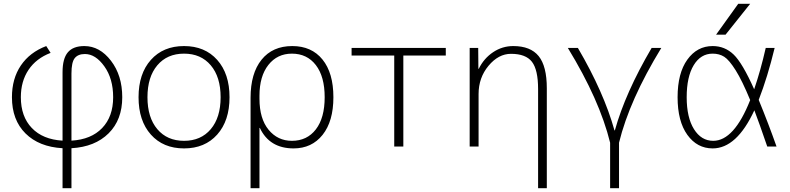

<svg xmlns="http://www.w3.org/2000/svg" viewBox="-20 -773 4170 1013"><path d="M247 -494Q171 -465 130.5 -404.5Q90 -344 90 -260Q90 -158 148 -97.5Q206 -37 310 -31V-392Q310 -464 338 -497Q366 -530 425 -530Q506 -530 565.5 -452.5Q625 -375 625 -260Q625 -141 553 -69.5Q481 2 357 9V220H310V9Q186 2 114.5 -69Q43 -140 43 -260Q43 -358 90 -427.5Q137 -497 224 -530ZM357 -31Q461 -37 519 -97.5Q577 -158 577 -260Q577 -358 530.5 -423Q484 -488 428 -488Q392 -488 374.5 -466.5Q357 -445 357 -385Z M1092 -428.5Q1040 -490 951 -490Q862 -490 810 -428.5Q758 -367 758 -260Q758 -153 810 -91.5Q862 -30 951 -30Q1040 -30 1092 -91.5Q1144 -153 1144 -260Q1144 -367 1092 -428.5ZM1126 -63Q1061 10 951 10Q841 10 776 -63Q711 -136 711 -260Q711 -384 776 -457Q841 -530 951 -530Q1061 -530 1126 -457Q1191 -384 1191 -260Q1191 -136 1126 -63Z M1520 -490Q1443 -490 1396 -430.5Q1349 -371 1349 -268V-252Q1349 -147 1397 -88.5Q1445 -30 1520 -30Q1600 -30 1646.5 -90.5Q1693 -151 1693 -260Q1693 -369 1646.5 -429.5Q1600 -490 1520 -490ZM1739 -260Q1739 -133 1682 -61.5Q1625 10 1529 10Q1402 10 1351 -98H1349V220H1302V-257Q1302 -386 1360 -458Q1418 -530 1522 -530Q1624 -530 1681.5 -459Q1739 -388 1739 -260Z M2108 -480V0H2060V-480H1835V-520H2332V-480Z M2676 -489Q2610 -489 2557.5 -426Q2505 -363 2505 -277V0H2458V-520H2503L2504 -410H2506Q2533 -465 2581.5 -497.5Q2630 -530 2688 -530Q2779 -530 2822 -477Q2865 -424 2865 -307V220H2819V-303Q2819 -405 2786.5 -447Q2754 -489 2676 -489Z M3224 -85Q3279 -283 3418 -520H3469Q3301 -245 3246 -20V220H3199V-20Q3144 -245 2976 -520H3029Q3166 -286 3222 -85Z M3808 -590H3758L3875 -753H3938ZM3983 -246Q4035 -119 4077 0H4028Q3986 -123 3960 -191Q3867 10 3740 10Q3658 10 3606.5 -61.5Q3555 -133 3555 -260Q3555 -387 3606.5 -458.5Q3658 -530 3740 -530Q3804 -530 3850.5 -485.5Q3897 -441 3959 -302Q3993 -401 4020 -520H4067Q4030 -367 3983 -246ZM3938 -245Q3896 -347 3861.5 -402Q3827 -457 3801 -473.5Q3775 -490 3740 -490Q3677 -490 3640 -429Q3603 -368 3603 -260Q3603 -153 3641.5 -91.5Q3680 -30 3743 -30Q3853 -30 3938 -245Z"/></svg>

Font: Mplus 1p Light
Style: Regular
Weight: 300
Version: Version 1.061